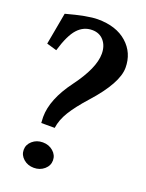

<svg xmlns="http://www.w3.org/2000/svg" viewBox="-141 -795 658 866"><g transform="rotate(20 188.0 -361.5)"><path d="M159.7 -198.7H95.2Q93.8 -216.3 93.8 -227.1Q93.8 -312.5 168.9 -413.6Q245.1 -516.1 245.1 -585Q245.1 -623 224.4 -647.2Q203.6 -671.4 168.5 -671.4Q127.4 -671.4 98.4 -639.6Q69.3 -607.9 46.4 -530.3L-2 -544.4Q4.4 -582 14.2 -633.1Q23.9 -684.1 25.9 -697.8Q127.4 -725.6 175.3 -725.6Q264.2 -725.6 315.7 -679.9Q367.2 -634.3 367.2 -562.5Q367.2 -488.8 261.7 -371.6Q214.4 -318.8 189.7 -278.6Q165 -238.3 159.7 -198.7ZM82.5 -14.9Q62 -32.7 62 -58.1Q62 -83.5 82.5 -101.3Q103 -119.1 132.3 -119.1Q161.6 -119.1 182.1 -101.3Q202.6 -83.5 202.6 -58.1Q202.6 -32.7 182.1 -14.9Q161.6 2.9 132.3 2.9Q103 2.9 82.5 -14.9Z"/></g></svg>

Font: Flanker
Style: Bold
Weight: 700
Designer: Flanker
Foundry: Flanker
Version: Version 2.021